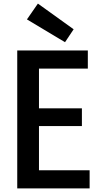

<svg xmlns="http://www.w3.org/2000/svg" viewBox="-20 -1049 569 1069"><path d="M342 -814 130 -941 191 -1029 390 -886ZM177 -101H479V0H76V-768H469V-667H177L197 -691V-427L177 -446H436V-347H177L197 -371V-77Z"/></svg>

Font: Yaldevi SemiBold
Style: Regular
Weight: 600
Designer: Sol Matas, Rajitha Manaperi, Kosala Senevirathne
Foundry: Mooniak
Version: Version 1.100